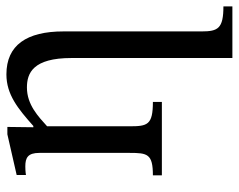

<svg xmlns="http://www.w3.org/2000/svg" viewBox="-93 -432 745 599"><g transform="rotate(-90 279.5 -132.5)"><path d="M559 220V192C490 192 481 175 481 124V-307C481 -422 438 -485 347 -485C284 -485 240 -449 186 -401H182L183 -482H160L33 -453V-424C33 -424 43 -426 60 -426C87 -426 102 -418 102 -382V-101C102 -45 99 -28 32 -28V0H261V-28C189 -28 185 -45 185 -101V-358C215 -385 252 -421 306 -421C351 -421 398 -402 398 -282V220Z"/></g></svg>

Font: STIX Two Text
Style: Regular
Weight: 400
Designer: Ross Mills, John Hudson & Paul Hanslow, Tiro Typeworks Ltd; with prior portions MicroPress Inc., and Coen Hoffman.
Foundry: Tiro Typeworks Ltd
Version: Version 2.13 b171